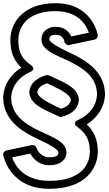

<svg xmlns="http://www.w3.org/2000/svg" viewBox="-22 -885 682 1205"><path d="M382.5 -621C387.2 -608.8 400.3 -600 412.2 -602.5L572.2 -636.5C584 -639 593.8 -651.4 591.7 -664.9C591.3 -667.1 558.2 -865 326 -865C135 -865 43 -753.5 43 -631C43 -557.8 65.3 -504.1 111.9 -460.5C43.5 -418.2 2 -351 -2 -277.3C-2 -277 -2 -276.4 -2 -276C-2 -147.7 86.1 -73.4 209.5 -15.3C303.3 27.8 345 55.6 345 72C345 84 341.6 102 288 102C227.4 102 208.5 47.5 206.7 42C203.1 31.6 190.8 22.8 177.8 25.5L17.8 59.5C5.6 62.1 -3.9 74.8 -1.7 88.2C-1.2 90.8 36.3 300 288 300C520 300 592 165.1 592 66C592 -6.9 568.3 -60.7 522.6 -104.2C591.9 -147.1 633 -213.9 637 -287.7C637 -288 637 -288.6 637 -289C637 -417.3 548.9 -491.6 425.5 -549.7C331.6 -592.9 288 -622 288 -637C288 -654 295.3 -667 326 -667C378.3 -667 382.1 -625.2 382.5 -621ZM288 250C123.2 250 71.1 149.7 54.3 102.9L168.3 78.7C182.9 106 218.5 152 288 152C356.4 152 395 118 395 72C395 6.4 310.7 -23.8 230.5 -60.7C111.7 -116.7 48.4 -176.7 48 -275.3C51.7 -340.1 91.8 -399.6 167.2 -433.2C167.2 -433.2 209.7 -449 171.6 -476.3C116.8 -515.6 93 -556 93 -631C93 -724.5 157 -815 326 -815C473.5 -815 520.3 -724.3 536 -680L424.8 -656.3C413.8 -682.7 384.9 -717 326 -717C272.7 -717 238 -682 238 -637C238 -572 324.4 -541.1 404.5 -504.3C523.3 -448.3 586.6 -388.3 587 -289.7C583.3 -224.9 543.2 -165.4 467.8 -131.8C467.8 -131.8 425.8 -116.7 463.1 -89C517.4 -48.5 542 -7.6 542 66C542 138.9 496 250 288 250ZM309.4 -400.7 285.4 -411.7C280 -414.2 273.5 -414.6 268.1 -413C224.2 -400.5 166.1 -371.8 162 -306.6C162 -305.6 162 -304.2 162 -303.5C166.4 -232.9 253.1 -198.2 308.1 -172.5C315.4 -168.8 321.7 -166.4 323.1 -165.6C323.8 -165.2 324.7 -164.7 325.2 -164.4L348.2 -153.4C353.5 -150.9 359.9 -150.4 365.2 -151.8C410.7 -163.4 468.9 -192.3 473 -258.5C473 -259.4 473 -260.8 473 -261.5C468.6 -332.1 381.9 -366.8 326.9 -392.5C319.6 -396.2 313.3 -398.6 311.9 -399.4C311.1 -399.9 310 -400.5 309.4 -400.7ZM287.5 -355.8C293 -352.6 301.3 -349.4 305.1 -347.5C368.3 -318 419.7 -287.3 422.9 -259.9C420.2 -231.7 397.7 -213.7 361.3 -202.6L347.7 -209.1C341.7 -212.5 333.8 -215.5 329.9 -217.5C266.7 -247 215.3 -277.7 212.1 -305.1C214.8 -332.2 237.4 -350.4 273.2 -362.3Z"/></svg>

Font: Hussar Techniczny
Style: Bold 
Weight: 700
Foundry: Cannot Into Space Fonts
Version: Version 0.77